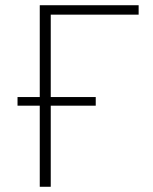

<svg xmlns="http://www.w3.org/2000/svg" viewBox="-20 -714 583 734"><path d="M132 0V-310H47V-343H132V-694H510V-658H174V-343H346V-310H174V0Z"/></svg>

Font: Cantarell Light
Style: Regular
Weight: 300
Designer: Dave Crossland, Nikolaus Waxweiler, Florian Fecher, Jacques Le Bailly, Eben Sorkin, Alexei Vanyashin, Alexios Zavras, Em
Version: Version 0.303